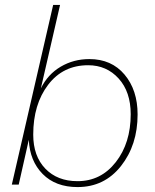

<svg xmlns="http://www.w3.org/2000/svg" viewBox="-20 -750 628 780"><path d="M343 -510Q433 -510 486 -447Q539 -384 539 -285Q539 -161 471.5 -75.5Q404 10 295 10Q206 10 153.5 -43Q101 -96 97 -182L56 0H28L196 -730H224L146 -391Q174 -448 226.5 -479Q279 -510 343 -510ZM295 -14Q390 -14 450.5 -91.5Q511 -169 511 -286Q511 -377 462 -431Q413 -485 338 -485Q236 -485 175.5 -405.5Q115 -326 115 -203Q115 -116 164 -65Q213 -14 295 -14Z"/></svg>

Font: Elaine Sans ExtraLight
Style: Italic
Weight: 275
Italic angle: -13°
Designer: Wei Huang
Foundry: Wei Huang
Version: Version 2.001;December 24, 2019;FontCreator 12.0.0.2547 64-b